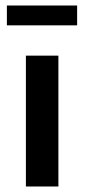

<svg xmlns="http://www.w3.org/2000/svg" viewBox="-20 -677 307 697"><path d="M74 0V-475H192V0ZM260 -657V-585H5V-657Z"/></svg>

Font: Mukta Vaani SemiBold
Style: Regular
Weight: 600
Designer: Noopur Datye, Girish Dalvi, Yashodeep Gholap, Pallavi Karambelkar
Foundry: Ek Type
Version: Version 2.538;PS 1.000;hotconv 16.6.51;makeotf.lib2.5.65220;